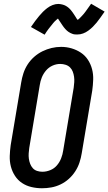

<svg xmlns="http://www.w3.org/2000/svg" viewBox="-20 -996 578 1024"><path d="M204 8Q175 8 147.5 1.5Q120 -5 97.5 -20Q75 -35 60 -58Q45 -81 38 -108Q31 -135 32 -164Q33 -193 37 -222L93 -556Q97 -581 105 -605.5Q113 -630 127.5 -652.5Q142 -675 162.5 -693Q183 -711 206.5 -722.5Q230 -734 255 -740Q280 -746 306 -746Q335 -746 362 -738Q389 -730 411.5 -715Q434 -700 449 -677Q464 -654 471 -627Q478 -600 477 -571Q476 -542 472 -513L416 -179Q412 -154 404 -129.5Q396 -105 381.5 -82.5Q367 -60 347 -42Q327 -24 303 -12.5Q279 -1 254 3.5Q229 8 204 8ZM206 -80Q227 -80 248 -88.5Q269 -97 283.5 -114Q298 -131 306 -151.5Q314 -172 317 -193L373 -528Q375 -543 376 -557.5Q377 -572 375 -586.5Q373 -601 368 -614Q363 -627 353.5 -636.5Q344 -646 330 -650.5Q316 -655 301 -655Q280 -655 260 -646Q240 -637 225.5 -620Q211 -603 203 -583Q195 -563 192 -542L136 -207Q134 -193 133 -178Q132 -163 134 -149Q136 -135 141 -122Q146 -109 155 -99Q164 -89 177.5 -84.5Q191 -80 206 -80ZM218 -811 145 -852Q157 -870 168 -884.5Q179 -899 189 -911Q199 -923 209 -933Q219 -943 232 -953Q245 -963 260.5 -969Q276 -975 291 -975Q297 -975 302 -974Q307 -973 312 -972Q317 -971 322 -969Q327 -967 331.5 -964.5Q336 -962 340 -959Q344 -956 347.5 -953Q351 -950 355 -945.5Q359 -941 362 -937Q365 -933 368 -929Q371 -925 373 -921.5Q375 -918 378 -914Q381 -910 383.5 -905.5Q386 -901 389 -896.5Q392 -892 394 -890Q398 -892 403.5 -897.5Q409 -903 412.5 -906.5Q416 -910 419.5 -914Q423 -918 427.5 -923Q432 -928 436 -934Q440 -940 445 -946.5Q450 -953 455 -960.5Q460 -968 466 -976L538 -934Q526 -917 515.5 -902Q505 -887 495 -875Q485 -863 475 -853Q465 -843 451.5 -833Q438 -823 423 -817.5Q408 -812 392 -812Q386 -812 379.5 -812.5Q373 -813 367.5 -815Q362 -817 356.5 -819.5Q351 -822 346 -825.5Q341 -829 337 -832.5Q333 -836 328.5 -841Q324 -846 320.5 -850.5Q317 -855 314 -859.5Q311 -864 308 -868.5Q305 -873 301 -879Q297 -885 294 -889.5Q291 -894 289 -897Q285 -894 279.5 -889Q274 -884 270.5 -880.5Q267 -877 263.5 -872.5Q260 -868 256 -863Q252 -858 247.5 -852.5Q243 -847 238 -840.5Q233 -834 228 -826.5Q223 -819 218 -811Z"/></svg>

Font: Iosevka Slab Semibold Oblique
Style: Regular
Weight: 600
Italic angle: -9°
Monospace: yes
Designer: Belleve Invis
Foundry: Belleve Invis
Version: Version 11.1.1; ttfautohint (v1.8.3)